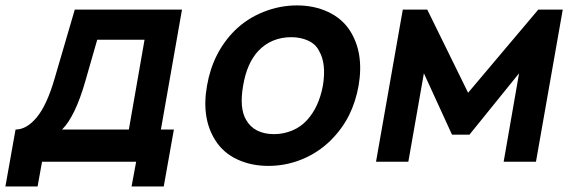

<svg xmlns="http://www.w3.org/2000/svg" viewBox="-44 -598 2114 710"><path d="M551 -119H599L561.5 91.5H442.5L459.5 0H111.5L95 91.5H-24L13.5 -119Q55 -119 92.5 -164.8Q130 -210.5 158.5 -309.5L232.5 -562.5H629ZM490.5 -451H315.5L271 -296Q234 -167.5 185.5 -119H432.5Z M753 -78Q700 -160.5 721.5 -281Q742.5 -403.5 824.5 -485.5Q870 -530 930.5 -554Q991 -578 1054 -578Q1117.5 -578 1169 -554Q1220.5 -530 1249.5 -485.5Q1303 -402.5 1282 -281Q1271.5 -222 1246.8 -172Q1222 -122 1178 -78Q1131 -32.5 1071.8 -8.5Q1012.5 15.5 948.5 15.5Q885 15.5 833.5 -8.5Q782 -32.5 753 -78ZM1136 -409.5Q1123.5 -435 1095.5 -447.8Q1067.5 -460.5 1033 -460.5Q997 -460.5 966 -447.8Q935 -435 911 -409.5Q869 -364.5 855 -281Q840.5 -197.5 866.5 -154Q881 -128.5 907.2 -115.2Q933.5 -102 969.5 -102Q1004 -102 1036.2 -115.2Q1068.5 -128.5 1091.5 -154Q1135 -201.5 1150 -281Q1163.5 -362.5 1136 -409.5Z M2037 -562.5 1938 0H1818.5L1875.5 -327L1692 -100H1627.5L1523.5 -327L1466 0H1346.5L1445.5 -562.5H1536L1687 -255L1946.5 -562.5Z"/></svg>

Font: Russisch Sans
Style: Bold Italic
Weight: 700
Italic angle: -10°
Designer: Michael Sharanda (font) & Cristiano Sobral (main changes)
Foundry: Michael Sharanda
Version: Version 2.00;September 8, 2020;FontCreator 13.0.0.2681 64-bi